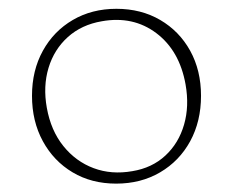

<svg xmlns="http://www.w3.org/2000/svg" viewBox="-20 -728 542 447"><path d="M251 -707.5Q308.5 -707.5 353 -681.5Q397.5 -655.5 422.8 -609.8Q448 -564 448 -505Q448 -445.5 422.8 -399.2Q397.5 -353 352.8 -326.8Q308 -300.5 250.5 -300.5Q193 -300.5 149 -326.8Q105 -353 79.8 -399.2Q54.5 -445.5 54.5 -505Q54.5 -564 79.8 -609.8Q105 -655.5 149.5 -681.5Q194 -707.5 251 -707.5ZM288 -329.5Q334 -337 365 -365.8Q396 -394.5 408.5 -437.8Q421 -481 412 -531.5Q398 -610 344 -650.8Q290 -691.5 217 -678.5Q170 -670.5 138 -641.8Q106 -613 93 -570Q80 -527 89 -477Q98.5 -424 127.5 -388Q156.5 -352 198 -336.5Q239.5 -321 288 -329.5Z"/></svg>

Font: Fraunces 72pt SuperSoft Thin
Style: Regular
Weight: 100
Version: Version 1.000;[b76b70a41]